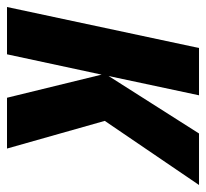

<svg xmlns="http://www.w3.org/2000/svg" viewBox="-49 -548 588 548"><g transform="rotate(90 245.0 -274.0)"><path d="M126 0 184 -270 250 0H395L316 -279L499 -548H352L188 -290L243 -548H108L-9 0Z"/></g></svg>

Font: Noto Sans UI Condensed ExtraBold
Style: Italic
Weight: 800
Width: 3
Designer: Monotype Design Team
Foundry: Monotype Imaging Inc.
Version: 1.001